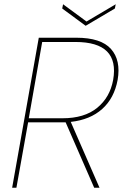

<svg xmlns="http://www.w3.org/2000/svg" viewBox="-20 -881 576 901"><path d="M511 -506Q542 -684 334 -684H178L115 -326H273Q376 -326 436 -375Q496 -424 511 -506ZM162 -704H338Q454 -704 501 -651Q548 -598 532 -506Q516 -420 459.5 -369.5Q403 -319 312 -309L447 0H422L288 -307H270H112L57 0H37ZM386 -780 523 -861 519 -841 382 -760 272 -841 276 -861Z"/></svg>

Font: Poppins Thin
Style: Italic
Weight: 250
Italic angle: -10°
Designer: Ninad Kale (Devanagari), Jonny Pinhorn (Latin)
Foundry: Indian Type Foundry
Version: Version 3.200;PS 1.000;hotconv 16.6.54;makeotf.lib2.5.65590